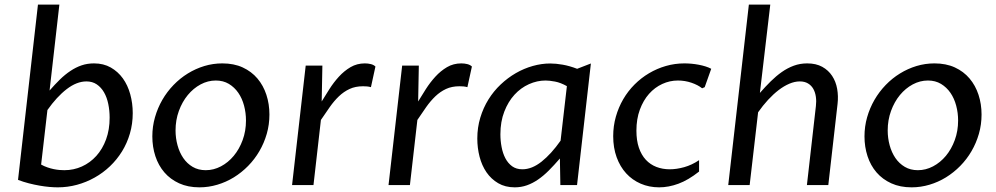

<svg xmlns="http://www.w3.org/2000/svg" viewBox="-20 -802 4316 832"><path d="M158.2 -88.9Q171.4 -81.5 185.5 -76.7Q199.7 -71.8 212.9 -69.1Q226.1 -66.4 238 -65.4Q250 -64.5 258.8 -64.5Q299.3 -64.5 335 -80.6Q370.6 -96.7 397.5 -126.5Q424.3 -156.2 439.7 -198.2Q455.1 -240.2 455.1 -292Q455.1 -322.8 449.2 -351.3Q443.4 -379.9 430.9 -401.6Q418.5 -423.3 399.4 -436.3Q380.4 -449.2 354.5 -449.2Q312.5 -449.2 269 -415.8Q225.6 -382.3 185.5 -325.2ZM144.5 -782.2H237.3L194.8 -409.7Q217.3 -435.5 239.5 -457.3Q261.7 -479 285.2 -494.6Q308.6 -510.3 333.5 -518.8Q358.4 -527.3 387.2 -527.3Q428.7 -527.3 460 -509.5Q491.2 -491.7 512.5 -462.2Q533.7 -432.6 544.4 -393.6Q555.2 -354.5 555.2 -312Q555.2 -265.6 543 -223.6Q530.8 -181.6 508.8 -146Q486.8 -110.4 456.5 -81.5Q426.3 -52.7 390.1 -32.5Q354 -12.2 313.5 -1.2Q272.9 9.8 230.5 9.8Q214.4 9.8 194.1 8.1Q173.8 6.3 151.4 2.4Q128.9 -1.5 105 -7.6Q81.1 -13.7 58.1 -22.5Z M844.2 9.8Q794.4 9.8 756.3 -7.6Q718.3 -24.9 692.4 -54.9Q666.5 -85 653.3 -125.2Q640.1 -165.5 640.1 -210.9Q640.1 -253.9 651.6 -293.9Q663.1 -334 683.3 -369.1Q703.6 -404.3 731.9 -433.6Q760.3 -462.9 793.9 -483.6Q827.6 -504.4 865.5 -515.9Q903.3 -527.3 943.4 -527.3Q993.7 -527.3 1031.7 -509.8Q1069.8 -492.2 1095.5 -461.9Q1121.1 -431.6 1134.3 -391.4Q1147.5 -351.1 1147.5 -305.7Q1147.5 -262.2 1136 -222.2Q1124.5 -182.1 1104 -147Q1083.5 -111.8 1055.2 -83Q1026.9 -54.2 993.2 -33.4Q959.5 -12.7 921.6 -1.5Q883.8 9.8 844.2 9.8ZM871.6 -64.5Q905.8 -64.5 937.3 -81.1Q968.8 -97.7 992.9 -126.7Q1017.1 -155.8 1031.5 -195.1Q1045.9 -234.4 1045.9 -279.8Q1045.9 -313 1037.6 -344.2Q1029.3 -375.5 1012.7 -399.7Q996.1 -423.8 971.7 -438.5Q947.3 -453.1 915 -453.1Q880.9 -453.1 849.4 -436.3Q817.9 -419.4 793.7 -390.1Q769.5 -360.8 755.1 -321.3Q740.7 -281.7 740.7 -236.8Q740.7 -203.6 749.3 -172.4Q757.8 -141.1 774.2 -117.2Q790.5 -93.3 814.9 -78.9Q839.4 -64.5 871.6 -64.5Z M1304.7 -517.6H1377L1374 -362.3Q1389.2 -387.2 1407.5 -416Q1425.8 -444.8 1448.5 -469.7Q1471.2 -494.6 1499 -511Q1526.9 -527.3 1561 -527.3Q1574.7 -527.3 1587.2 -524.2Q1599.6 -521 1606.9 -513.7L1587.4 -424.3Q1578.6 -426.8 1570.1 -427.5Q1561.5 -428.2 1553.2 -428.2Q1520 -428.2 1494.9 -416.5Q1469.7 -404.8 1448.7 -384.8Q1427.7 -364.7 1409.2 -338.4Q1390.6 -312 1370.6 -282.2L1338.4 0H1245.6Z M1722.7 -517.6H1794.9L1792 -362.3Q1807.1 -387.2 1825.4 -416Q1843.8 -444.8 1866.5 -469.7Q1889.2 -494.6 1917 -511Q1944.8 -527.3 1979 -527.3Q1992.7 -527.3 2005.1 -524.2Q2017.6 -521 2024.9 -513.7L2005.4 -424.3Q1996.6 -426.8 1988 -427.5Q1979.5 -428.2 1971.2 -428.2Q1938 -428.2 1912.8 -416.5Q1887.7 -404.8 1866.7 -384.8Q1845.7 -364.7 1827.1 -338.4Q1808.6 -312 1788.6 -282.2L1756.3 0H1663.6Z M2436.5 -428.7Q2409.7 -443.8 2385.3 -448.5Q2360.8 -453.1 2344.2 -453.1Q2307.6 -453.1 2272.2 -437.3Q2236.8 -421.4 2209.5 -391.6Q2182.1 -361.8 2165.3 -318.4Q2148.4 -274.9 2148.4 -220.2Q2148.4 -191.9 2153.6 -164.8Q2158.7 -137.7 2169.9 -116.2Q2181.2 -94.7 2199.2 -81.5Q2217.3 -68.4 2243.7 -68.4Q2285.2 -68.4 2327.1 -101.8Q2369.1 -135.3 2409.2 -192.4ZM2364.3 -526.9Q2389.2 -526.9 2418.5 -521.7Q2447.8 -516.6 2481 -503.9L2540.5 -526.9L2480.5 0H2408.2L2406.2 -115.2Q2381.3 -86.4 2358.2 -63.2Q2335 -40 2311.5 -23.9Q2288.1 -7.8 2263.2 1Q2238.3 9.8 2210.4 9.8Q2169.4 9.8 2138.9 -8.1Q2108.4 -25.9 2088.1 -55.4Q2067.9 -85 2058.1 -123Q2048.3 -161.1 2048.3 -201.7Q2048.3 -249.5 2061.3 -292.2Q2074.2 -335 2096.7 -371.1Q2119.1 -407.2 2149.7 -436Q2180.2 -464.8 2215.3 -485.1Q2250.5 -505.4 2288.6 -516.1Q2326.7 -526.9 2364.3 -526.9Z M3009.3 -58.6Q2962.4 -21.5 2919.9 -5.9Q2877.4 9.8 2836.4 9.8Q2793 9.8 2756.3 -6.1Q2719.7 -22 2693.4 -50.8Q2667 -79.6 2652.1 -120.6Q2637.2 -161.6 2637.2 -211.9Q2637.2 -255.9 2648.7 -296.4Q2660.2 -336.9 2680.7 -372.1Q2701.2 -407.2 2729.7 -435.8Q2758.3 -464.4 2792.5 -484.6Q2826.7 -504.9 2865.5 -516.1Q2904.3 -527.3 2945.8 -527.3Q2960.4 -527.3 2976.3 -525.9Q2992.2 -524.4 3007.6 -521.5Q3022.9 -518.6 3037.1 -514.2Q3051.3 -509.8 3062 -503.9L3033.7 -424.3L3022.5 -419.4Q3004.9 -433.6 2976.6 -443.4Q2948.2 -453.1 2917.5 -453.1Q2882.3 -453.1 2849.9 -438.2Q2817.4 -423.3 2792.5 -395.3Q2767.6 -367.2 2752.7 -326.9Q2737.8 -286.6 2737.8 -235.8Q2737.8 -193.4 2748.5 -161.9Q2759.3 -130.4 2778.6 -109.6Q2797.9 -88.9 2824.5 -78.6Q2851.1 -68.4 2882.3 -68.4Q2911.6 -68.4 2944.8 -77.6Q2978 -86.9 3009.3 -107.9Z M3515.6 -342.8Q3518.1 -363.3 3515.4 -382.6Q3512.7 -401.9 3504.4 -416.7Q3496.1 -431.6 3481.4 -440.4Q3466.8 -449.2 3445.8 -449.2Q3423.8 -449.2 3400.4 -439.2Q3377 -429.2 3354 -411.6Q3331.1 -394 3308.3 -369.4Q3285.6 -344.7 3265.1 -315.4L3228.5 0H3135.7L3225.1 -782.2H3317.9L3272.9 -399.4Q3296.4 -426.3 3319.8 -449.5Q3343.3 -472.7 3367.9 -490Q3392.6 -507.3 3419.7 -517.3Q3446.8 -527.3 3478 -527.3Q3516.1 -527.3 3543 -512.5Q3569.8 -497.6 3585.9 -473.1Q3602.1 -448.7 3607.7 -417Q3613.3 -385.3 3609.4 -351.6L3569.3 0H3476.6Z M3930.2 9.8Q3880.4 9.8 3842.3 -7.6Q3804.2 -24.9 3778.3 -54.9Q3752.4 -85 3739.3 -125.2Q3726.1 -165.5 3726.1 -210.9Q3726.1 -253.9 3737.5 -293.9Q3749 -334 3769.3 -369.1Q3789.6 -404.3 3817.9 -433.6Q3846.2 -462.9 3879.9 -483.6Q3913.6 -504.4 3951.4 -515.9Q3989.3 -527.3 4029.3 -527.3Q4079.6 -527.3 4117.7 -509.8Q4155.8 -492.2 4181.4 -461.9Q4207 -431.6 4220.2 -391.4Q4233.4 -351.1 4233.4 -305.7Q4233.4 -262.2 4221.9 -222.2Q4210.4 -182.1 4189.9 -147Q4169.4 -111.8 4141.1 -83Q4112.8 -54.2 4079.1 -33.4Q4045.4 -12.7 4007.6 -1.5Q3969.7 9.8 3930.2 9.8ZM3957.5 -64.5Q3991.7 -64.5 4023.2 -81.1Q4054.7 -97.7 4078.9 -126.7Q4103 -155.8 4117.4 -195.1Q4131.8 -234.4 4131.8 -279.8Q4131.8 -313 4123.5 -344.2Q4115.2 -375.5 4098.6 -399.7Q4082 -423.8 4057.6 -438.5Q4033.2 -453.1 4001 -453.1Q3966.8 -453.1 3935.3 -436.3Q3903.8 -419.4 3879.6 -390.1Q3855.5 -360.8 3841.1 -321.3Q3826.7 -281.7 3826.7 -236.8Q3826.7 -203.6 3835.2 -172.4Q3843.8 -141.1 3860.1 -117.2Q3876.5 -93.3 3900.9 -78.9Q3925.3 -64.5 3957.5 -64.5Z"/></svg>

Font: Proza Libre
Style: Italic
Weight: 400
Designer: Jasper de Waard
Foundry: Jasper de Waard
Version: Version 1.000; ttfautohint (v1.4.1.8-43bc)